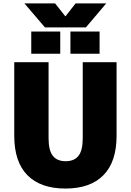

<svg xmlns="http://www.w3.org/2000/svg" viewBox="-20 -1095 766 1125"><path d="M63.5 -299.8V-730.5H264.6V-285.2Q264.6 -213.9 289.6 -182.1Q314.5 -150.4 364.7 -150.4Q415 -150.4 439.9 -182.1Q464.8 -213.9 464.8 -285.2V-730.5H663.1V-299.8Q663.1 -146.5 585.9 -68.4Q508.8 9.8 363.3 9.8Q217.8 9.8 140.6 -68.4Q63.5 -146.5 63.5 -299.8ZM123 -1075.2H302.7L362.3 -1000H364.3L422.9 -1075.2H602.5L483.4 -934.6H243.2ZM163.1 -780.3V-910.2H333V-780.3ZM392.6 -780.3V-910.2H563.5V-780.3Z"/></svg>

Font: GenEi M Gothic v2 Black
Style: Regular
Weight: 900
Version: Version 2.0